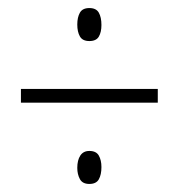

<svg xmlns="http://www.w3.org/2000/svg" viewBox="-20 -591 445 477"><path d="M202 -489Q185 -489 178.5 -500.5Q172 -512 172 -530Q172 -548 178.5 -559.5Q185 -571 202 -571Q219 -571 225.5 -559.5Q232 -548 232 -529Q232 -511 225.5 -500Q219 -489 202 -489ZM32 -336V-370H372V-336ZM202 -134Q185 -134 178.5 -146Q172 -158 172 -174Q172 -193 179.5 -204.5Q187 -216 202 -216Q219 -216 225.5 -204.5Q232 -193 232 -176Q232 -157 225.5 -145.5Q219 -134 202 -134Z"/></svg>

Font: Noto Sans Malayalam ExtraCondensed ExtraLight
Style: Regular
Weight: 200
Width: 2
Designer: Jelle Bosma - Monotype Design Team
Foundry: Monotype Imaging Inc.
Version: Version 2.104; ttfautohint (v1.8.4.7-5d5b)